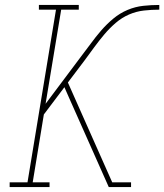

<svg xmlns="http://www.w3.org/2000/svg" viewBox="-20 -755 663 775"><path d="M19 0V-19H91L206 -716H137V-735H298V-716H227L164 -336L305 -524Q326 -551 346 -578.5Q366 -606 388.5 -632Q411 -658 437.5 -680Q464 -702 495 -715Q526 -728 558.5 -731.5Q591 -735 623 -735V-716Q592 -716 561 -712.5Q530 -709 501 -696.5Q472 -684 447 -662.5Q422 -641 401 -616Q380 -591 360.5 -564.5Q341 -538 322 -512L254 -422L433 -19H509V0H419L258 -362L240 -403L157 -293L112 -19H180V0Z"/></svg>

Font: Iosevka Etoile Thin Oblique
Style: Regular
Weight: 100
Italic angle: -9°
Designer: Belleve Invis
Foundry: Belleve Invis
Version: Version 15.5.2; ttfautohint (v1.8.4)